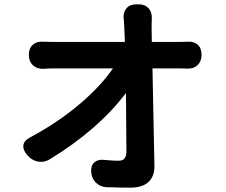

<svg xmlns="http://www.w3.org/2000/svg" viewBox="-20 -821 1040 884"><path d="M103 -110Q84 -133 88 -154Q92 -175 118 -188Q245 -256 344 -339.5Q443 -423 500 -506H227Q214 -506 199 -505.5Q184 -505 178 -504Q149 -504 131 -521Q113 -538 113 -567V-570Q113 -599 131 -615Q149 -631 178 -629Q186 -629 199.5 -628.5Q213 -628 224 -628H555L552 -700Q551 -722 550.5 -727Q550 -732 550 -731.5Q550 -731 549 -736Q547 -765 562.5 -783Q578 -801 607 -801H619Q648 -801 664 -783Q680 -765 679 -736Q679 -731 678.5 -720.5Q678 -710 678 -700L679 -628H804Q817 -628 828 -628.5Q839 -629 843 -629Q872 -631 890 -615.5Q908 -600 908 -568Q908 -539 890 -521.5Q872 -504 843 -505Q838 -505 828.5 -505.5Q819 -506 811 -506H682L691 -58Q692 -10 664 16.5Q636 43 579 43Q549 43 531.5 42.5Q514 42 501 41.5Q488 41 470 41Q441 39 421.5 20Q402 1 400 -28Q397 -57 413.5 -72.5Q430 -88 458 -85Q477 -84 489.5 -82.5Q502 -81 527 -81Q562 -81 562 -123L560 -393Q497 -309 407 -231Q317 -153 208 -87Q183 -72 155.5 -77Q128 -82 108 -104Z"/></svg>

Font: Chiron GoRound TC
Style: Bold
Weight: 700
Designer: Ryoko NISHIZUKA 西塚涼子 (kana, bopomofo & ideographs); Paul D. Hunt (Latin, Greek & Cyrillic); Sandoll Communications 산돌커뮤니
Foundry: Adobe
Version: Version 1.000;hotconv 1.1.1;makeotfexe 2.6.0